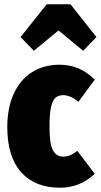

<svg xmlns="http://www.w3.org/2000/svg" viewBox="-20 -856 470 896"><path d="M422 -484 346 -381Q308 -412 275 -412Q253 -412 239 -400Q225 -388 218 -356Q211 -324 211 -263Q211 -182 227.5 -153.5Q244 -125 275 -125Q291 -125 306 -131Q321 -137 341 -152L422 -45Q354 20 260 20Q143 20 78.5 -52.5Q14 -125 14 -263Q14 -352 44 -418Q74 -484 129 -519Q184 -554 258 -554Q354 -554 422 -484ZM138 -619 76 -683 198 -836H309L430 -683L368 -619L253 -714Z"/></svg>

Font: Fira Sans Extra Condensed Black
Style: Regular
Weight: 900
Width: 1
Designer: Carrois Corporate & Edenspiekermann AG
Foundry: Carrois Corporate GbR & Edenspiekermann AG
Version: Version 4.203